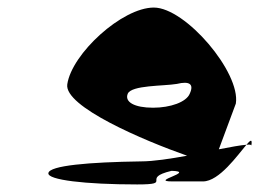

<svg xmlns="http://www.w3.org/2000/svg" viewBox="-20 -732 733 508"><path d="M108 -274C105 -256 205 -244 343 -244C441 -244 350 -260 434 -280C501 -278 373 -252 436 -252H517C560 -252 609 -322 632 -349C617 -348 590 -343 559 -337L604 -458C617 -540 471 -712 387 -712C303 -712 170 -590 158 -509C149 -450 361 -360 475 -320C431 -312 386 -305 353 -305C215 -303 111 -294 108 -274ZM318 -484C328 -507 413 -504 448 -510C481 -518 494 -510 482 -484C473 -462 431 -447 385 -447C336 -447 309 -462 318 -484ZM632 -349C641 -350 645 -349 645 -347C648 -365 643 -362 632 -349Z"/></svg>

Font: Ampere
Style: Ita
Weight: 400
Version: Version 1